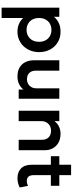

<svg xmlns="http://www.w3.org/2000/svg" viewBox="714 -1399 895 2363"><g transform="rotate(90 1161.5 -217.5)"><path d="M74 210V-500H187V-434Q216 -470.5 261.5 -492.8Q307 -515 371.5 -515Q444 -515 500.5 -481Q557 -447 589.2 -387.2Q621.5 -327.5 621.5 -250Q621.5 -194.5 603 -146.5Q584.5 -98.5 551 -62.2Q517.5 -26 471.2 -5.5Q425 15 369.5 15Q315.5 15 273.8 -3.8Q232 -22.5 201.5 -55V210ZM348 -97Q390.5 -97 423.5 -115.8Q456.5 -134.5 475.5 -168.8Q494.5 -203 494.5 -250Q494.5 -297 475.5 -331.5Q456.5 -366 423.2 -384.5Q390 -403 348 -403Q305.5 -403 272.5 -384.5Q239.5 -366 220.5 -331.5Q201.5 -297 201.5 -250Q201.5 -203 220.2 -168.8Q239 -134.5 272.2 -115.8Q305.5 -97 348 -97Z M921 15Q853.5 15 809.2 -12Q765 -39 743.5 -84.2Q722 -129.5 722 -185.5V-500H850V-207.5Q850 -159.5 877.5 -130.8Q905 -102 955 -102Q987 -102 1012.5 -116.8Q1038 -131.5 1052.5 -157.5Q1067 -183.5 1067 -218V-500H1195V0H1082V-57Q1054.5 -24.5 1015.2 -4.8Q976 15 921 15Z M1342.5 0V-500H1470.5V-440Q1500.5 -479.5 1540.8 -497.2Q1581 -515 1625 -515Q1694 -515 1739.2 -487.5Q1784.5 -460 1806.5 -417Q1828.5 -374 1828.5 -327V0H1700.5V-287Q1700.5 -338 1671 -368Q1641.5 -398 1588.5 -398Q1554 -398 1527.2 -382.8Q1500.5 -367.5 1485.5 -340Q1470.5 -312.5 1470.5 -276.5V0Z M2174.5 15Q2097.5 15 2052.5 -29Q2007.5 -73 2007.5 -162V-645H2135.5V-500H2267V-396H2135.5V-187.5Q2135.5 -139.5 2154.5 -119.8Q2173.5 -100 2207 -100Q2224 -100 2239.2 -104Q2254.5 -108 2267.5 -114.5L2287.5 -12.5Q2265.5 -1 2236 7Q2206.5 15 2174.5 15ZM1902 -396V-500H2022V-396Z"/></g></svg>

Font: Geologica Roman Medium
Style: Regular
Weight: 500
Designer: Sindre Bremnes, Frode Helland
Foundry: Monokrom Skriftforlag AS
Version: Version 1.010;gftools[0.9.28]